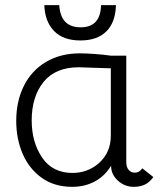

<svg xmlns="http://www.w3.org/2000/svg" viewBox="-20 -715 628 745"><path d="M43 -246Q43 -323 73 -382.5Q103 -442 159 -475Q215 -508 290 -508Q313 -508 348 -505.5Q383 -503 410 -499H470V-86Q470 -66 479.5 -55.5Q489 -45 503 -45Q521 -45 532 -62L575 -28Q560 -7 541.5 1.5Q523 10 499 10Q464 10 437.5 -14Q411 -38 411 -72Q387 -32 348 -11Q309 10 260 10Q191 10 142 -25Q93 -60 68 -118Q43 -176 43 -246ZM396 -124Q410 -153 410 -188V-450L344 -452L286 -454Q195 -454 149 -397Q103 -340 103 -248Q103 -163 143.5 -103.5Q184 -44 261 -44Q306 -44 342 -66Q378 -88 396 -124ZM152 -695H210Q215 -609 293 -609Q370 -609 372 -695H430Q428 -628 392.5 -593Q357 -558 292 -558Q225 -558 189.5 -595Q154 -632 152 -695Z"/></svg>

Font: Bellota
Style: Regular
Weight: 400
Designer: Kemie Guaida
Foundry: Kemie Guaida
Version: Version 4.001